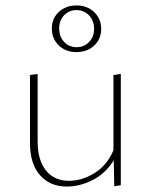

<svg xmlns="http://www.w3.org/2000/svg" viewBox="-20 -681 553 704"><path d="M170 -577Q170 -613 195.5 -637Q221 -661 261 -661Q300 -661 325.5 -636.5Q351 -612 351 -575Q351 -538 325.5 -514Q300 -490 260 -490Q221 -490 195.5 -514.5Q170 -539 170 -577ZM197 -577Q197 -547 215 -527.5Q233 -508 261 -508Q288 -508 306.5 -527Q325 -546 325 -575Q325 -605 306.5 -624.5Q288 -644 260 -644Q233 -644 215 -625Q197 -606 197 -577ZM423 -410V-2L399 2L397 -93Q367 -45 320 -21Q273 3 225 3Q163 3 126.5 -39Q90 -81 90 -155V-406L118 -410V-162Q118 -94 148.5 -56Q179 -18 233 -18Q280 -18 326 -46Q372 -74 396 -130V-406Z"/></svg>

Font: Ysabeau Infant Extralight
Style: Regular
Weight: 200
Designer: Christian Thalmann (Catharsis Fonts)
Version: Version 0.003